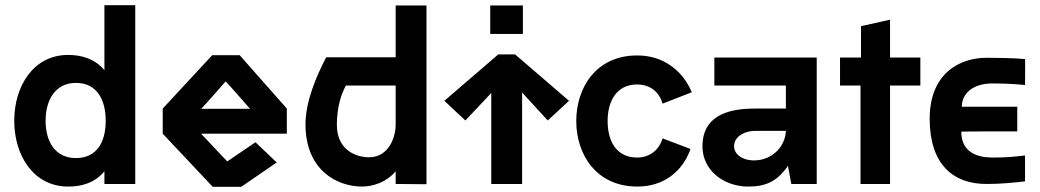

<svg xmlns="http://www.w3.org/2000/svg" viewBox="-20 -710 4012 741"><path d="M243 10H244C295 10 346 -4 383 -49V0H502V-690H383V-439C349 -481 297 -498 244 -498H243C110 -498 35 -379 35 -244C35 -109 110 10 243 10ZM273 -100C194 -100 156 -162 156 -244C156 -325 194 -390 273 -390H274C353 -390 388 -326 388 -244C388 -162 354 -101 275 -100Z M1087 -291 905 -497H799L608 -291V-194L801 11H911L1048 -83L966 -161L857 -87L756 -194H1087ZM851 -396C863 -384 944 -291 945 -290H756C763 -295 851 -396 851 -396Z M1280 -227C1280 -297 1297 -347 1315 -380H1507V-227C1507 -185 1483 -103 1404 -103C1360 -103 1281 -126 1280 -227ZM1377 10C1420 10 1472 -7 1507 -49V0L1626 1V-689H1507V-489H1239C1200 -415 1159 -317 1159 -230C1159 -54 1280 10 1377 10Z M1968 -500H1903L1695 -321L1776 -245L1876 -351V0H1995V-353L2094 -245L2176 -321ZM1872 -579H1998V-689H1872Z M2440 10H2443C2539 9 2613 -45 2645 -135L2537 -176C2524 -131 2488 -103 2441 -102H2439C2356 -102 2325 -169 2325 -243C2325 -316 2357 -384 2439 -384H2441C2489 -383 2524 -356 2537 -310L2650 -354C2613 -441 2537 -496 2440 -496H2439C2280 -496 2204 -371 2204 -243C2204 -114 2281 10 2440 10Z M2869 10C2934 10 2979 -9 3021 -70L3034 0H3132V-488H2737V-380H3013V-291H2891C2782 -291 2691 -258 2691 -146C2691 -53 2771 7 2861 10ZM2891 -91H2884C2842 -93 2813 -116 2813 -146C2813 -177 2844 -205 2898 -205H3013C3011 -144 2959 -91 2891 -91Z M3415 0V-380H3532V-488H3415V-634L3303 -609V-488H3222V-380H3301V0Z M3936 -482C3897 -486 3825 -487 3787 -487C3683 -487 3568 -426 3568 -252C3568 -75 3659 0 3787 0C3846 0 3889 -5 3936 -10V-110C3895 -105 3864 -102 3811 -102C3750 -102 3690 -123 3690 -202C3690 -203 3906 -203 3906 -203V-298H3692C3692 -347 3732 -388 3811 -388C3880 -388 3936 -382 3936 -382C3936 -382 3937 -482 3936 -482Z"/></svg>

Font: FREAK Grotesk Next
Style: Bold
Weight: 700
Width: 3
Designer: La Scuola Open Source
Foundry: La Scuola Open Source
Version: Version 1.000;PS 1.0;hotconv 1.0.72;makeotf.lib2.5.5900